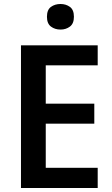

<svg xmlns="http://www.w3.org/2000/svg" viewBox="-20 -941 562 961"><path d="M469 0H85V-714H469V-614H209V-422H452V-322H209V-101H469ZM283 -921Q255 -921 235 -906.5Q215 -892 215 -857Q215 -823 235 -808Q255 -793 283 -793Q310 -793 330 -808Q350 -823 350 -857Q350 -892 330 -906.5Q310 -921 283 -921Z"/></svg>

Font: Noto Sans Display Medium
Style: Regular
Weight: 500
Designer: Monotype Design Team
Foundry: Monotype Imaging Inc.
Version: Version 1.900